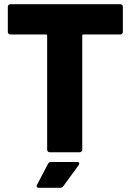

<svg xmlns="http://www.w3.org/2000/svg" viewBox="-20 -720 627 908"><path d="M561 -688V-569Q561 -564 557.5 -560.5Q554 -557 549 -557H374Q369 -557 369 -552V-12Q369 -7 365.5 -3.5Q362 0 357 0H215Q210 0 206.5 -3.5Q203 -7 203 -12V-552Q203 -557 198 -557H29Q24 -557 20.5 -560.5Q17 -564 17 -569V-688Q17 -693 20.5 -696.5Q24 -700 29 -700H549Q554 -700 557.5 -696.5Q561 -693 561 -688ZM222 46H345Q355 46 355 53Q355 56 352 61L279 161Q274 168 265 168H163Q156 168 154 164Q152 160 155 154L207 55Q211 46 222 46Z"/></svg>

Font: BARLOWEXTRABOLD
Style: Regular
Weight: 800
Designer: Jeremy Tribby
Foundry: Tribby Type
Version: Version 1.422